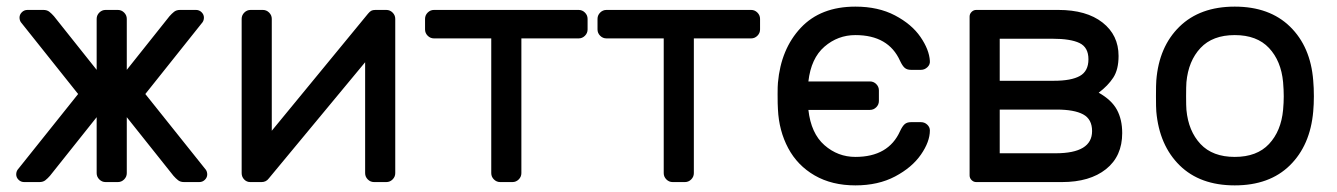

<svg xmlns="http://www.w3.org/2000/svg" viewBox="-20 -550 4039 580"><path d="M272 -339V-493Q272 -504 280 -512Q288 -520 299 -520H336Q347 -520 355 -512Q363 -504 363 -493V-339L492 -501Q499 -509 506 -514.5Q513 -520 524 -520H572Q582 -520 589 -513Q596 -506 596 -497Q596 -489 592 -483L419 -266L602 -37Q606 -31 606 -23Q606 -14 599 -7Q592 0 582 0H536Q525 0 518 -5.5Q511 -11 504 -19L363 -196V-27Q363 -16 355 -8Q347 0 336 0H299Q288 0 280 -8Q272 -16 272 -27V-196L131 -19Q124 -11 117 -5.5Q110 0 99 0H53Q43 0 36 -7Q29 -14 29 -23Q29 -31 33 -37L216 -266L43 -483Q39 -489 39 -497Q39 -506 46 -513Q53 -520 63 -520H111Q122 -520 129 -514.5Q136 -509 143 -501Z M1083 -27V-362L792 -11Q784 0 770 0H736Q725 0 717.5 -8Q710 -16 710 -27V-493Q710 -504 718 -512Q726 -520 737 -520H774Q785 -520 793 -512Q801 -504 801 -493V-155L1092 -509Q1097 -515 1101.5 -517.5Q1106 -520 1114 -520H1147Q1158 -520 1166 -512Q1174 -504 1174 -493V-27Q1174 -16 1166 -8Q1158 0 1147 0H1110Q1099 0 1091 -8Q1083 -16 1083 -27Z M1755 -493V-461Q1755 -450 1747 -442Q1739 -434 1728 -434H1555V-27Q1555 -16 1547 -8Q1539 0 1528 0H1491Q1480 0 1472 -8Q1464 -16 1464 -27V-434H1291Q1280 -434 1272 -442Q1264 -450 1264 -461V-493Q1264 -504 1272 -512Q1280 -520 1291 -520H1728Q1739 -520 1747 -512Q1755 -504 1755 -493Z M2276 -493V-461Q2276 -450 2268 -442Q2260 -434 2249 -434H2076V-27Q2076 -16 2068 -8Q2060 0 2049 0H2012Q2001 0 1993 -8Q1985 -16 1985 -27V-434H1812Q1801 -434 1793 -442Q1785 -450 1785 -461V-493Q1785 -504 1793 -512Q1801 -520 1812 -520H2249Q2260 -520 2268 -512Q2276 -504 2276 -493Z M2732 -181H2762Q2773 -181 2781 -173.5Q2789 -166 2789 -156Q2789 -122 2762 -83Q2735 -44 2684 -17Q2633 10 2564 10Q2493 10 2441 -20Q2389 -50 2361 -102.5Q2333 -155 2330 -220Q2329 -232 2329 -266Q2329 -290 2330 -300Q2339 -402 2399 -466Q2459 -530 2564 -530Q2633 -530 2683.5 -503.5Q2734 -477 2760.5 -438.5Q2787 -400 2789 -366Q2790 -355 2781.5 -347Q2773 -339 2762 -339H2732Q2720 -339 2713 -345Q2706 -351 2699 -366Q2664 -444 2564 -444Q2511 -444 2470.5 -409Q2430 -374 2422 -304H2608Q2619 -304 2627 -296Q2635 -288 2635 -277V-245Q2635 -234 2627 -226Q2619 -218 2608 -218H2422Q2430 -147 2470.5 -111.5Q2511 -76 2564 -76Q2664 -76 2699 -154Q2706 -169 2713 -175Q2720 -181 2732 -181Z M2909 -500Q2909 -508 2915 -514Q2921 -520 2929 -520H3177Q3262 -520 3310.5 -482Q3359 -444 3359 -381Q3359 -340 3343 -315.5Q3327 -291 3299 -270Q3338 -248 3354 -218.5Q3370 -189 3370 -148Q3370 -78 3321 -39Q3272 0 3188 0H2929Q2921 0 2915 -6Q2909 -12 2909 -20ZM3000 -306H3164Q3216 -306 3242 -320.5Q3268 -335 3268 -371Q3268 -407 3241 -420Q3214 -433 3159 -433H3000ZM3000 -87H3169Q3279 -87 3279 -154Q3279 -190 3252 -204.5Q3225 -219 3172 -219H3000Z M3949 -259Q3949 -235 3947 -213Q3938 -111 3876.5 -50.5Q3815 10 3710 10Q3605 10 3543.5 -50.5Q3482 -111 3473 -213Q3472 -224 3472 -259Q3472 -296 3473 -307Q3481 -409 3543 -469.5Q3605 -530 3710 -530Q3815 -530 3877 -469.5Q3939 -409 3947 -307Q3949 -285 3949 -259ZM3710 -444Q3643 -444 3606.5 -405Q3570 -366 3564 -302Q3563 -290 3563 -259Q3563 -229 3564 -218Q3570 -154 3606.5 -115Q3643 -76 3710 -76Q3777 -76 3813.5 -115Q3850 -154 3856 -218Q3858 -240 3858 -259Q3858 -278 3856 -302Q3850 -366 3813.5 -405Q3777 -444 3710 -444Z"/></svg>

Font: Rubik
Style: Regular
Weight: 400
Designer: Hubert & Fischer
Foundry: Hubert & Fischer
Version: Version 1.100